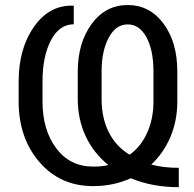

<svg xmlns="http://www.w3.org/2000/svg" viewBox="-20 -740 781 774"><path d="M700.7 14.6Q647.5 14.6 598.9 5.6Q550.3 -3.4 507.3 -21.5Q473.1 -5.9 435.1 2.2Q397 10.3 355.5 10.3Q222.2 10.3 138.7 -86.9Q55.2 -184.1 55.2 -330.6V-411.6Q55.2 -543.9 116.7 -631.8Q178.2 -719.7 274.4 -717.3L277.3 -716.3V-642.1Q219.2 -642.1 185.3 -577.4Q151.4 -512.7 151.4 -412.6V-330.6Q151.4 -215.8 206.8 -142.1Q262.2 -68.4 355.5 -68.4Q372.1 -68.4 387.5 -69.8Q402.8 -71.3 417 -74.7Q357.4 -122.6 325.4 -190.9Q293.5 -259.3 293.5 -340.8V-451.7Q293.5 -566.9 349.4 -643.3Q405.3 -719.7 494.6 -719.7Q583.5 -719.7 639.2 -644.8Q694.8 -569.8 694.8 -451.7V-330.6Q694.8 -253.9 667.2 -188.5Q639.6 -123 589.8 -76.7Q614.7 -69.8 642.3 -66.7Q669.9 -63.5 700.7 -63.5ZM389.6 -339.8Q389.6 -265.1 418.2 -207.8Q446.8 -150.4 501 -117.2H503.9Q548.8 -149.9 573.7 -205.8Q598.6 -261.7 598.6 -330.6V-453.1Q598.6 -537.1 570.6 -589.4Q542.5 -641.6 494.6 -641.6Q446.8 -641.6 418.2 -587.9Q389.6 -534.2 389.6 -453.1Z"/></svg>

Font: GeogebraSans
Style: Regular
Weight: 400
Designer: Google
Version: Version 1.100140; 2013